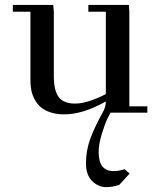

<svg xmlns="http://www.w3.org/2000/svg" viewBox="-20 -459 640 782"><path d="M32.2 -411.1V-439H196.8L199.2 -411.1V-150.9Q199.2 -89.4 219.5 -63.2Q239.7 -37.1 286.1 -37.1Q314.5 -37.1 350.8 -49.8Q387.2 -62.5 411.1 -76.2V-411.1H339.8V-439H504.9L506.8 -411.1V-25.9H580.1V0H430.2Q424.8 9.8 416.7 25.9Q408.7 42 395.3 84.5Q381.8 127 381.8 160.2Q381.8 237.8 441.9 237.8Q465.3 237.8 487.8 230L507.8 248L465.8 293.9Q439 303.2 413.1 303.2Q380.4 303.2 355.2 278.3Q330.1 253.4 330.1 206.1Q330.1 156.2 346.9 108.6Q363.8 61 397.9 0Q411.1 -22.9 411.1 -45.9Q318.4 6.8 241.2 6.8Q210.4 6.8 186 -1.2Q161.6 -9.3 146.5 -22.2Q131.3 -35.2 121.6 -53.2Q111.8 -71.3 107.9 -89.8Q104 -108.4 104 -128.9V-411.1Z"/></svg>

Font: Dehuti
Style: Bold
Weight: 700
Version: Version 1.2